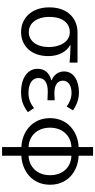

<svg xmlns="http://www.w3.org/2000/svg" viewBox="457 -1194 936 1891"><g transform="rotate(90 925.5 -248.0)"><path d="M295 13C428 13 532 -85 532 -254C532 -356 491 -432 425 -470V-474C485 -473 535 -470 596 -465V-543H299C171 -543 52 -456 52 -265C52 -86 163 13 295 13ZM295 -63C209 -63 146 -140 146 -265C146 -402 211 -467 297 -467C390 -467 443 -371 443 -261C443 -139 382 -63 295 -63Z M886 13C962 13 1018 -4 1084 -54L1044 -115C993 -74 948 -60 895 -60C803 -60 748 -97 748 -158C748 -218 792 -250 882 -250C909 -250 935 -249 967 -247V-318C940 -316 920 -315 898 -315C811 -315 774 -350 774 -399C774 -455 826 -484 893 -484C943 -484 987 -467 1029 -436L1066 -498C1016 -534 956 -557 890 -557C779 -557 683 -509 683 -410C683 -359 713 -310 769 -289V-284C707 -269 657 -227 657 -150C657 -49 751 13 886 13Z M1428 -61C1322 -64 1237 -143 1237 -272C1237 -401 1322 -479 1428 -483ZM1428 200H1513V10C1661 4 1799 -95 1799 -272C1799 -449 1665 -548 1513 -554V-696H1428V-554C1281 -548 1143 -449 1143 -272C1143 -95 1281 4 1428 10ZM1513 -483C1624 -479 1705 -402 1705 -272C1705 -142 1618 -64 1513 -61Z"/></g></svg>

Font: Noto Sans KR
Style: Regular
Weight: 400
Designer: Ryoko NISHIZUKA 西塚涼子 (kana, bopomofo & ideographs); Paul D. Hunt (Latin, Greek & Cyrillic); Sandoll Communications 산돌커뮤니
Foundry: Adobe
Version: Version 2.004;hotconv 1.0.118;makeotfexe 2.5.65603